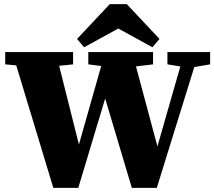

<svg xmlns="http://www.w3.org/2000/svg" viewBox="-20 -902 1029 922"><path d="M784 -593V-652H989V-593L913 -580L733 0H613L485 -429L356 0H236L58 -588L5 -593V-652H331V-593L264 -586L359 -208L466 -585L404 -593V-652H715V-593L633 -583L736 -199L846 -583ZM589 -882 746 -715 712 -675 548 -765 384 -675 350 -715 507 -882Z"/></svg>

Font: Source Serif 4 Black
Style: Regular
Weight: 900
Designer: Frank Grießhammer
Foundry: Adobe
Version: Version 4.005;hotconv 1.1.0;makeotfexe 2.6.0